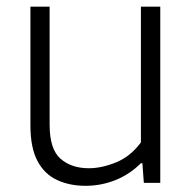

<svg xmlns="http://www.w3.org/2000/svg" viewBox="-20 -562 592 590"><path d="M243 9Q194 9 155.5 -8.8Q117 -26.5 95.2 -67.2Q73.5 -108 73.5 -176.5V-541.5H132.5V-178.5Q132.5 -103.5 166 -74.2Q199.5 -45 253 -45Q292.5 -45 337 -63.2Q381.5 -81.5 413 -124.5V-541.5H472.5V0H422L417.5 -60.5H413Q378.5 -26 334.5 -8.5Q290.5 9 243 9Z"/></svg>

Font: Encode Sans Lt
Style: Regular
Weight: 300
Designer: Multiple Designers
Foundry: Impallari Type
Version: Version 3.002; ttfautohint (v1.8.3) -l 8 -r 50 -G 200 -x 14 